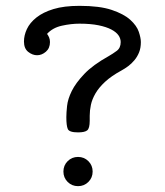

<svg xmlns="http://www.w3.org/2000/svg" viewBox="-20 -637 565 657"><path d="M62 -495Q62 -516 72 -537.5Q82 -559 104.5 -577Q127 -595 163 -606Q199 -617 252 -617Q321 -617 362.5 -603Q404 -589 426 -569Q448 -549 455 -528Q462 -507 462 -493Q462 -473 456 -458Q450 -443 440 -431Q430 -419 418.5 -410.5Q407 -402 396 -396Q361 -377 339.5 -357Q318 -337 306.5 -317Q295 -297 291 -278Q287 -259 287 -241V-224Q287 -198 278.5 -191Q270 -184 247 -184Q217 -184 212 -195.5Q207 -207 207 -236Q207 -251 209.5 -274.5Q212 -298 225.5 -325.5Q239 -353 268.5 -384Q298 -415 352 -445Q366 -453 379.5 -463Q393 -473 393 -493Q393 -505 385.5 -516Q378 -527 361 -536Q344 -545 317 -550.5Q290 -556 252 -556Q223 -556 191.5 -549Q160 -542 141 -521Q145 -516 148 -509Q151 -502 151 -493Q151 -472 137 -460Q123 -448 107 -448Q91 -448 76.5 -459.5Q62 -471 62 -495ZM197 -50Q197 -71 211.5 -85.5Q226 -100 247 -100Q268 -100 282.5 -85.5Q297 -71 297 -50Q297 -29 282.5 -14.5Q268 0 247 0Q226 0 211.5 -14.5Q197 -29 197 -50Z"/></svg>

Font: CMU Typewriter Custom
Style: Regular
Weight: 500
Monospace: yes
Version: Version 0.7.0